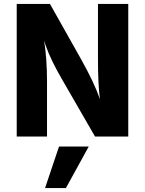

<svg xmlns="http://www.w3.org/2000/svg" viewBox="-20 -694 737 976"><path d="M315 262H209L280 51H431ZM219 0H65V-674H234L391 -395Q459 -274 488 -190Q478 -264 478 -395V-674H632V0H463L302 -279Q239 -386 212 -463L204 -488Q219 -398 219 -279Z"/></svg>

Font: Hind Jalandhar
Style: Bold
Weight: 700
Designer: Namrata Goyal
Foundry: Indian Type Foundry
Version: Version 0.702;PS 1.0;hotconv 1.0.81;makeotf.lib2.5.63406